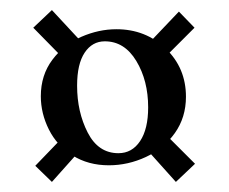

<svg xmlns="http://www.w3.org/2000/svg" viewBox="-20 -393 454 381"><path d="M83 -32 50 -64 103 -119 133 -88ZM46 -338 83 -373 135 -317 99 -284ZM367 -68 329 -32 277 -90 312 -123ZM335 -370 366 -338 306 -278 276 -308ZM61 -202Q61 -244 84 -274.5Q107 -305 141.5 -320Q176 -335 211 -335Q269 -335 309 -296.5Q349 -258 349 -201Q349 -160 327 -129Q305 -98 269.5 -81.5Q234 -65 196 -65Q155 -65 124 -84.5Q93 -104 77 -136Q61 -168 61 -202ZM274 -180Q274 -233 250.5 -272Q227 -311 188 -311Q163 -311 148 -288.5Q133 -266 133 -223Q133 -171 154 -130Q175 -89 215 -89Q242 -89 258 -113Q274 -137 274 -180Z"/></svg>

Font: Cormorant Garamond
Style: Bold
Weight: 700
Designer: Christian Thalmann (Catharsis Fonts)
Foundry: Catharsis Fonts
Version: Version 4.000